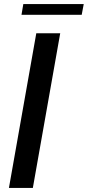

<svg xmlns="http://www.w3.org/2000/svg" viewBox="-20 -927 433 947"><path d="M142 0H24L159 -763H277ZM383 -854H86L95 -907H393Z"/></svg>

Font: Open Sauce One Medium Italic
Style: Regular
Weight: 500
Italic angle: -10°
Designer: Alfredo Marco Pradil
Foundry: Creative Sauce Fz LLC
Version: Version 1.477